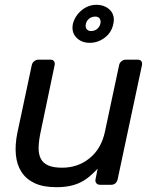

<svg xmlns="http://www.w3.org/2000/svg" viewBox="-20 -768 642 798"><path d="M52 -215 112 -497Q114 -507 122 -513.5Q130 -520 140 -520H190Q200 -520 204.5 -513.5Q209 -507 207 -497L149 -220Q141 -183 140.5 -155Q140 -127 149.5 -108.5Q159 -90 180.5 -80.5Q202 -71 238 -71Q304 -71 352.5 -110.5Q401 -150 416 -220L475 -497Q477 -507 485 -513.5Q493 -520 503 -520H552Q563 -520 567.5 -513.5Q572 -507 570 -497L469 -23Q467 -13 460 -6.5Q453 0 442 0H396Q386 0 380.5 -6.5Q375 -13 377 -23L386 -67Q369 -49 352.5 -35Q336 -21 316.5 -11Q297 -1 272 4.5Q247 10 214 10Q160 10 124.5 -6.5Q89 -23 69.5 -53Q50 -83 46 -124.5Q42 -166 52 -215ZM283 -669Q292 -703 319.5 -725.5Q347 -748 381 -748Q399 -748 413.5 -742Q428 -736 438 -725.5Q448 -715 451.5 -700.5Q455 -686 451 -669Q444 -633 415.5 -611.5Q387 -590 353 -590Q318 -590 297 -612.5Q276 -635 283 -669ZM358 -639Q373 -639 383.5 -647.5Q394 -656 397 -669Q400 -682 394.5 -690.5Q389 -699 376 -699Q361 -699 350.5 -690.5Q340 -682 337 -669Q334 -656 340 -647.5Q346 -639 358 -639Z"/></svg>

Font: SVN-Rubik
Style: Italic
Weight: 400
Italic angle: -12°
Designer: Hubert and Fischer
Foundry: Hubert & Fischer
Version: Version 2.101; ttfautohint (v1.8.3)